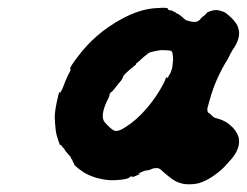

<svg xmlns="http://www.w3.org/2000/svg" viewBox="-20 -711 640 498"><path d="M318 -525Q321 -528 321 -528Q322 -528 318 -525L315 -522ZM386 -690Q414 -692 415 -689Q416 -684 423 -684Q424 -684 425 -684Q432 -680 433 -680Q434 -680 434.5 -679.5Q435 -679 437 -677Q444 -674 445 -673Q445 -673 449.5 -669.5Q454 -666 457 -663Q463 -657 469 -657Q471 -656 476 -655Q481 -654 481.5 -654.5Q482 -655 482.5 -654.5Q483 -654 485.5 -654Q488 -654 493 -656Q500 -660 500 -662Q500 -663 510 -671Q513 -673 515 -676Q517 -679 520 -680Q531 -685 542 -685Q551 -684 561 -680Q567 -677 572 -672Q587 -660 595 -646Q599 -638 600 -628.5Q601 -619 597 -607Q593 -595 583 -581Q578 -573 571 -558Q569 -555 563 -545Q549 -521 536 -489Q528 -468 522 -445Q520 -437 519 -434L518 -431V-429Q517 -423 520 -419Q522 -418 524.5 -416Q527 -414 530.5 -410.5Q534 -407 536 -406Q538 -405 546 -403Q563 -398 574 -389Q594 -373 599 -354Q605 -327 579 -297Q572 -289 569 -286Q555 -269 531 -253Q513 -241 496 -236Q485 -233 471 -233Q463 -233 456 -234Q436 -238 422 -250Q418 -253 415.5 -255Q413 -257 407 -262Q397 -272 392 -274Q390 -275 385.5 -275Q381 -275 377 -274Q366 -269 361 -269Q356 -269 350 -266Q347 -265 344 -263.5Q341 -262 339 -260.5Q337 -259 337 -259Q337 -259 341.5 -260Q346 -261 346 -261Q346 -261 342 -259Q338 -257 332.5 -255Q327 -253 325 -252Q321 -251 321 -251.5Q321 -252 323.5 -253.5Q326 -255 326 -255L319 -253Q318 -253 316 -251Q312 -247 295 -245Q270 -242 252 -245Q236 -248 229 -250Q207 -257 194 -266Q172 -282 172 -285H173L172 -287Q171 -289 169.5 -291Q168 -293 168 -294Q169 -296 165 -299Q164 -300 164 -301Q165 -303 156 -312Q153 -315 150 -319Q145 -328 144 -328L142 -329Q142 -331 139.5 -333.5Q137 -336 136.5 -335Q136 -334 135 -336L134 -339Q131 -346 127.5 -358.5Q124 -371 123 -389Q122 -402 122 -411Q123 -427 127 -445Q132 -469 134 -472Q135 -472 135.5 -471Q136 -470 137 -472Q138 -473 142 -481Q150 -503 157 -517Q163 -528 163 -530Q163 -532 162 -533Q161 -533 166 -542Q173 -553 181 -563Q225 -623 294 -661Q343 -688 386 -690ZM420 -580Q412 -581 397 -581Q388 -580 372 -576Q365 -574 360 -569Q356 -566 353.5 -564Q351 -562 348 -559Q343 -554 338 -550Q335 -548 333 -546V-545V-544Q332 -543 327 -539Q322 -535 315 -529Q308 -523 304 -519Q300 -515 299 -511Q296 -503 289 -496Q285 -491 281 -486Q274 -476 269 -472.5Q264 -469 264 -465Q264 -460 259 -452Q241 -415 249 -398Q250 -395 259 -386Q271 -374 277 -372Q287 -369 305 -381Q334 -399 360.5 -430Q387 -461 404 -494Q409 -504 410 -508L412 -512V-510Q413 -509 414 -509Q416 -509 418 -515Q419 -517 419 -517Q420 -516 423 -524Q426 -532 427 -537Q427 -540 428 -547.5Q429 -555 429 -560Q428 -573 426 -577Q425 -579 420 -580Z"/></svg>

Font: TT2020 Style B
Style: Italic
Weight: 400
Italic angle: -15°
Version: Version 0.2.000